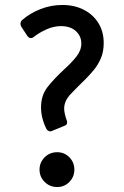

<svg xmlns="http://www.w3.org/2000/svg" viewBox="-20 -731 500 772"><path d="M190 -205Q183 -201 176.5 -204Q170 -207 167 -212Q145 -256 145 -299Q145 -348 171.5 -381.5Q198 -415 239 -453Q269 -480 288 -504.5Q307 -529 307 -556Q307 -586 285 -606Q263 -626 225 -626Q196 -626 167 -613Q138 -600 115 -582Q109 -577 102.5 -578Q96 -579 91 -585L66 -623Q61 -632 63 -640Q65 -648 71 -652Q101 -678 143 -694.5Q185 -711 231 -711Q279 -711 316.5 -692Q354 -673 375.5 -638.5Q397 -604 397 -558Q397 -523 385.5 -496.5Q374 -470 357.5 -450Q341 -430 324 -413Q289 -379 263.5 -352Q238 -325 238 -294Q238 -284 241 -271.5Q244 -259 249 -245Q251 -239 249 -233.5Q247 -228 241 -226ZM210 21Q180 21 159.5 0.5Q139 -20 139 -49Q139 -78 159.5 -98.5Q180 -119 210 -119Q239 -119 259 -98.5Q279 -78 279 -49Q279 -20 259 0.5Q239 21 210 21Z"/></svg>

Font: Miriam Libre Medium
Style: Regular
Weight: 500
Version: Version 2.000